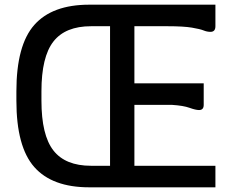

<svg xmlns="http://www.w3.org/2000/svg" viewBox="-20 -800 980 820"><path d="M361 -780H900V-688Q900 -664 879 -664Q864 -664 849.5 -670Q835 -676 799.5 -682Q764 -688 695 -688H554V-444H850V-359V-353V-352Q850 -330 830 -330Q816 -330 789.5 -339.5Q763 -349 716 -352H554V-92H900V0H361Q203 0 126.5 -86.5Q50 -173 50 -370V-410Q50 -607 126.5 -693.5Q203 -780 361 -780ZM450 -92V-688H369Q259 -688 208 -622.5Q157 -557 157 -410V-370Q157 -223 208 -157.5Q259 -92 369 -92Z"/></svg>

Font: Coupeur_Texte
Style: Regular
Weight: 400
Designer: Léa Rolland
Version: Version 1.000;PS 001.000;hotconv 1.0.88;makeotf.lib2.5.64775